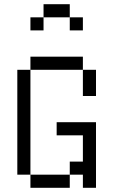

<svg xmlns="http://www.w3.org/2000/svg" viewBox="-20 -895 540 915"><path d="M375 -750V-812.5H312.5V-750ZM125 -62.5V0H312.5V-62.5ZM125 -62.5Q125 -62.5 125 -562.5H62.5Q62.5 -562.5 62.5 -62.5ZM375 -62.5V0H437.5V-312.5H250V-250H375Q375 -250 375 -125H312.5V-62.5ZM375 -562.5Q375 -562.5 375 -437.5H437.5Q437.5 -437.5 437.5 -562.5ZM125 -562.5H375V-625H125ZM187.5 -812.5H125V-750H187.5ZM187.5 -812.5H312.5V-875H187.5Z"/></svg>

Font: CalcUnifontExMono
Style: Regular
Weight: 500
Version: Version 15.0.06